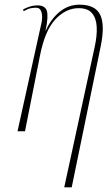

<svg xmlns="http://www.w3.org/2000/svg" viewBox="-20 -562 470 822"><path d="M255 240 386 -364Q396 -411 394 -447.5Q392 -484 374 -505.5Q356 -527 317 -527Q262 -527 217 -479Q172 -431 151 -323L87 0H55L158 -466Q163 -492 157.5 -510.5Q152 -529 134 -529Q125 -529 113 -527Q101 -525 81 -514L79 -522Q95 -530 109.5 -534.5Q124 -539 140 -539Q173 -539 180.5 -515.5Q188 -492 175 -431H176Q198 -481 235.5 -511.5Q273 -542 320 -542Q388 -542 409 -498.5Q430 -455 411 -363L287 240Z"/></svg>

Font: Noto Serif Display ExtraCondensed Thin
Style: Italic
Weight: 100
Width: 2
Italic angle: -12°
Designer: Monotype Design Team
Foundry: Monotype Imaging Inc.
Version: Version 2.009